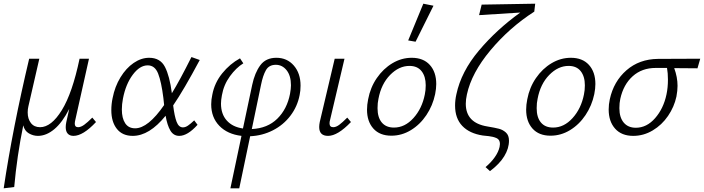

<svg xmlns="http://www.w3.org/2000/svg" viewBox="-21 -731 3813 1040"><path d="M499 -70Q429 5 377 5Q357 5 346 -7Q335 -19 335 -42Q335 -54 338 -69L354 -141Q317 -68 273.5 -31.5Q230 5 184 5Q159 5 135.5 -8.5Q112 -22 105 -52Q71 114 56 282L-1 289Q47 -34 137 -413H192L133 -156Q129 -140 129 -122Q129 -87 146.5 -64.5Q164 -42 196 -42Q257 -42 314 -134.5Q371 -227 410 -413H461L387 -82Q384 -70 384 -61Q384 -42 402 -42Q417 -42 435 -55Q453 -68 479 -94Z M1031 -79 1049 -55Q995 5 950 5Q919 5 902 -23.5Q885 -52 876 -104Q788 5 698 5Q642 5 612 -33Q582 -71 582 -134Q582 -168 589 -200Q601 -262 631.5 -312Q662 -362 703 -390Q744 -418 787 -418Q847 -418 872.5 -368.5Q898 -319 910 -226Q953 -296 1016 -422L1061 -406Q974 -243 917 -160Q924 -102 935.5 -71.5Q947 -41 970 -41Q983 -41 997 -50.5Q1011 -60 1031 -79ZM868 -162 864 -200Q853 -288 835.5 -332.5Q818 -377 779 -377Q736 -377 698 -326Q660 -275 645 -197Q639 -166 639 -138Q639 -91 657 -63.5Q675 -36 711 -36Q781 -36 868 -162Z M1607 -267Q1607 -239 1602 -216Q1590 -154 1552 -104Q1514 -54 1457 -25Q1400 4 1334 7L1275 289H1227L1287 5Q1211 -4 1167 -49.5Q1123 -95 1123 -166Q1123 -191 1129 -218Q1141 -282 1182.5 -333.5Q1224 -385 1279 -415L1297 -388Q1258 -364 1224.5 -318Q1191 -272 1181 -215Q1176 -188 1176 -170Q1176 -113 1207.5 -78Q1239 -43 1295 -35L1345 -271Q1359 -337 1389 -377.5Q1419 -418 1476 -418Q1534 -418 1570.5 -376Q1607 -334 1607 -267ZM1555 -269Q1555 -321 1531.5 -350.5Q1508 -380 1473 -380Q1436 -380 1419.5 -351Q1403 -322 1393 -272L1343 -32Q1428 -36 1481 -88Q1534 -140 1550 -223Q1555 -251 1555 -269Z M1708 -43Q1708 -55 1711 -70L1792 -413H1845L1767 -82Q1764 -72 1764 -63Q1764 -42 1784 -42Q1799 -42 1816 -54.5Q1833 -67 1860 -94L1880 -70Q1808 5 1756 5Q1708 5 1708 -43Z M2190 -512 2272 -711 2327 -700 2230 -505ZM1967 -137Q1967 -163 1973 -193Q1985 -257 2020 -308Q2055 -359 2104.5 -388.5Q2154 -418 2209 -418Q2272 -418 2307 -379.5Q2342 -341 2342 -276Q2342 -251 2336 -221Q2323 -159 2288.5 -107.5Q2254 -56 2204.5 -26Q2155 4 2099 4Q2036 4 2001.5 -34.5Q1967 -73 1967 -137ZM2280 -219Q2285 -242 2285 -269Q2285 -317 2262.5 -345.5Q2240 -374 2197 -374Q2140 -374 2092 -325Q2044 -276 2029 -196Q2024 -174 2024 -145Q2024 -95 2047 -67.5Q2070 -40 2113 -40Q2172 -40 2218.5 -91.5Q2265 -143 2280 -219Z M2508 -219Q2502 -192 2502 -169Q2502 -65 2619 -46Q2661 -39 2682 -33.5Q2703 -28 2719.5 -13Q2736 2 2736 31Q2736 73 2710.5 115Q2685 157 2633 196L2609 174Q2639 149 2659 120.5Q2679 92 2685 65Q2687 53 2687 49Q2687 25 2668.5 17Q2650 9 2627 6.5Q2604 4 2594 3Q2522 -8 2483 -49Q2444 -90 2444 -159Q2444 -189 2451 -220Q2477 -343 2573 -457Q2669 -571 2797 -663L2574 -649L2588 -706L2878 -711L2873 -668Q2739 -582 2636 -459Q2533 -336 2508 -219Z M2829 -137Q2829 -163 2835 -193Q2847 -257 2882 -308Q2917 -359 2966.5 -388.5Q3016 -418 3071 -418Q3134 -418 3169 -379.5Q3204 -341 3204 -276Q3204 -251 3198 -221Q3185 -159 3150.5 -107.5Q3116 -56 3066.5 -26Q3017 4 2961 4Q2898 4 2863.5 -34.5Q2829 -73 2829 -137ZM3142 -219Q3147 -242 3147 -269Q3147 -317 3124.5 -345.5Q3102 -374 3059 -374Q3002 -374 2954 -325Q2906 -276 2891 -196Q2886 -174 2886 -145Q2886 -95 2909 -67.5Q2932 -40 2975 -40Q3034 -40 3080.5 -91.5Q3127 -143 3142 -219Z M3757 -361Q3715 -362 3631 -362Q3649 -313 3649 -266Q3649 -240 3643 -208Q3631 -152 3597.5 -103Q3564 -54 3514.5 -24.5Q3465 5 3409 5Q3346 5 3311 -34Q3276 -73 3276 -138Q3276 -165 3282 -193Q3303 -290 3372.5 -350.5Q3442 -411 3543 -412L3772 -413ZM3597 -300Q3597 -335 3592 -363H3531Q3456 -363 3406 -318Q3356 -273 3339 -196Q3334 -174 3334 -145Q3334 -95 3357.5 -67Q3381 -39 3423 -39Q3482 -39 3527.5 -91Q3573 -143 3589 -219Q3597 -256 3597 -300Z"/></svg>

Font: Ysabeau Infant Semilight
Style: Italic
Weight: 300
Italic angle: -12°
Designer: Christian Thalmann (Catharsis Fonts)
Version: Version 0.003